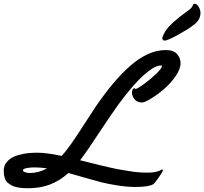

<svg xmlns="http://www.w3.org/2000/svg" viewBox="-93 -981 1086 1021"><path d="M867.2 -645Q867.2 -614.3 840.6 -575.7Q814 -537.1 779.1 -507.3Q744.1 -477.5 710.2 -456.8Q676.3 -436 661.1 -436Q637.2 -436 623 -452.6Q608.9 -469.2 608.9 -488.8Q608.9 -500 613 -506.1Q617.2 -512.2 621.6 -512.2Q626 -512.2 627 -506.8Q642.6 -511.7 677 -537.4Q711.4 -563 739.7 -590.8Q768.1 -618.7 768.1 -628.4Q768.1 -632.8 762.2 -632.8Q751 -632.8 736.3 -627Q721.7 -621.1 697.3 -602.8Q672.9 -584.5 644.5 -555.9Q616.2 -527.3 576.2 -477.3Q536.1 -427.2 492.2 -361.8Q472.7 -333.5 437 -279.5Q401.4 -225.6 377.9 -191.2Q354.5 -156.7 333 -128.9Q342.3 -126.5 383.8 -116.2Q425.3 -106 439.2 -102.5Q453.1 -99.1 489 -90.8Q524.9 -82.5 544.4 -79.3Q564 -76.2 592.8 -71.3Q621.6 -66.4 645 -64.7Q668.5 -63 690.9 -63Q717.8 -63 735.8 -67.1Q753.9 -71.3 761 -75.7Q768.1 -80.1 768.6 -80.1Q772.9 -80.1 772.9 -75.2Q772.9 -72.3 771 -68.8Q764.2 -56.6 746.8 -31.2Q729.5 -5.9 721.2 -1Q697.3 13.2 627 13.2Q582.5 13.2 530.5 4.9Q478.5 -3.4 446.8 -11.5Q415 -19.5 352.8 -37.6Q290.5 -55.7 271 -61Q225.6 -20.5 173.8 -0.2Q122.1 20 54.2 20Q24.9 20 2.7 15.9Q-19.5 11.7 -33 3.9Q-46.4 -3.9 -54.9 -12.2Q-63.5 -20.5 -67.1 -32.7Q-70.8 -44.9 -72 -53.5Q-73.2 -62 -73.2 -74.2Q-73.2 -86.9 -69.1 -98.9Q-64.9 -110.8 -52.7 -124Q-40.5 -137.2 -21.2 -146.7Q-2 -156.2 30.8 -162.6Q63.5 -168.9 106 -168.9Q155.3 -168.9 234.9 -151.9Q262.7 -182.6 291.5 -224.4Q320.3 -266.1 357.7 -324.7Q395 -383.3 416 -414.1Q463.4 -482.9 506.8 -534.9Q550.3 -586.9 597.4 -628.9Q644.5 -670.9 692.6 -692.9Q740.7 -714.8 788.1 -714.8Q830.1 -714.8 848.6 -693.6Q867.2 -672.4 867.2 -645ZM157.2 -85.9Q119.6 -90.8 92.8 -90.8Q70.8 -90.8 55.7 -88.4Q40.5 -85.9 34.7 -82.8Q28.8 -79.6 28.8 -75.7Q28.8 -69.8 39.8 -65.4Q50.8 -61 65.9 -61Q113.3 -61 157.2 -85.9ZM862.3 -891.1Q876.5 -902.8 895.5 -916.3Q914.6 -929.7 921.9 -936.5Q929.2 -943.4 932.1 -952.1Q935.5 -960.9 941.4 -960.9Q955.1 -960.9 964.1 -944.1Q973.1 -927.2 973.1 -912.1Q973.1 -872.1 932.1 -845.2Q918.9 -832.5 858.9 -798.8Q798.8 -765.1 781.2 -765.1Q775.9 -765.1 772.9 -769.3Q770 -773.4 770 -777.8Q770 -782.2 772.5 -787.1Q783.2 -815.4 804.4 -838.6Q825.7 -861.8 862.3 -891.1Z"/></svg>

Font: Yellowtail
Style: Regular
Weight: 400
Designer: Astigmatic (AOETI)
Foundry: Astigmatic (AOETI)
Version: Version 1.000